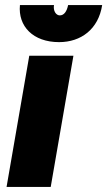

<svg xmlns="http://www.w3.org/2000/svg" viewBox="-20 -741 425 761"><path d="M6 0H181L271 -520H96ZM214 -574C301 -574 370 -625 385 -721H250C245 -696 234 -680 217 -680C202 -680 190 -698 194 -721H59C51 -637 111 -574 214 -574Z"/></svg>

Font: Fixel Text 20240404 ExtraBold
Style: Italic
Weight: 800
Width: 4
Italic angle: -10°
Designer: AlfaBravo + MacPaw
Foundry: Kyrylo Tkachov, Marchela Mozhyna, Serhii Makarenko, Maria Weinstein, Zakhar Kryvoshyya
Version: Version 1.211;Glyphs 3.2 (3225)